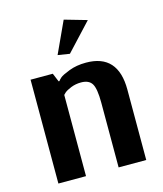

<svg xmlns="http://www.w3.org/2000/svg" viewBox="-110 -812 758 893"><g transform="rotate(-15 269.0 -365.0)"><path d="M281 -730 389 -699 268 -569 211 -578ZM60 0V-500H167L184 -459H188Q192 -465 201.5 -473.5Q211 -482 247 -496Q283 -510 329 -510Q483 -510 483 -339V0H350V-312Q350 -379 335.5 -403Q321 -427 283 -427Q257 -427 234.5 -418Q212 -409 202 -400L193 -391V0Z"/></g></svg>

Font: ArsenalBold
Style: Bold
Weight: 700
Designer: Andrij Shevchenko
Foundry: Stairsfor.com
Version: Version 1.000